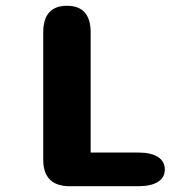

<svg xmlns="http://www.w3.org/2000/svg" viewBox="-20 -644 659 664"><path d="M293.5 -116.5H458Q502.5 -116.5 526.2 -101.2Q550 -86 550 -58Q550 -30 526.2 -15Q502.5 0 458 0H221.5Q129.5 0 129.5 -92V-531.5Q129.5 -624 211.5 -624Q293.5 -624 293.5 -531.5Z"/></svg>

Font: Sono Monospace
Style: Bold
Weight: 700
Designer: Tyler Finck
Foundry: Tyler Finck
Version: Version 2.112